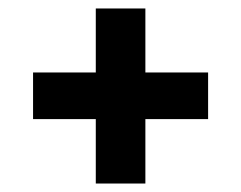

<svg xmlns="http://www.w3.org/2000/svg" viewBox="-20 -550 569 453"><path d="M206 -117V-269H58V-379H206V-530H323V-379H471V-269H323V-117Z"/></svg>

Font: Bricolage Grotesque 10pt Bricolage Grotesque 10pt Regular
Style: Bold
Weight: 700
Designer: Mathieu Triay
Foundry: Atelier Triay
Version: Version 1.000; ttfautohint (v1.8.4.7-5d5b);gftools[0.9.32]